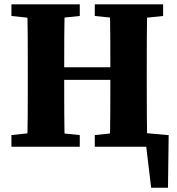

<svg xmlns="http://www.w3.org/2000/svg" viewBox="-20 -677 817 886"><path d="M601.3 0H713L648.4 -53.7L677.5 189.4H755.2L758.3 -53.3L601.3 -67.4V0ZM32.7 0H348.1V-53.7L202.2 -68.7H172.8L32.7 -53.7V0ZM105.3 0H279.2C276.2 -103 276.2 -207 276.2 -316.3V-347C276.2 -452 276.2 -556 279.2 -657H105.3C108.3 -554 108.3 -450 108.3 -347V-310C108.3 -205 108.3 -101 105.3 0ZM192.2 -308.5H573.3V-366.7H192.2V-308.5ZM417.4 0H732.7V-53.7L589 -68.7H561.1L417.4 -53.7V0ZM486.3 0H660.2C657.2 -103 657.2 -207 657.2 -310V-347C657.2 -452 657.2 -556 660.2 -657H486.3C489.3 -554 489.3 -450 489.3 -347V-316.3C489.3 -205 489.3 -101 486.3 0ZM32.7 -603.3 172.8 -588.3H202.2L348.1 -603.3V-657H32.7V-603.3ZM417.4 -603.3 561.1 -588.3H589L732.7 -603.3V-657H417.4V-603.3Z"/></svg>

Font: Source Serif Variable
Style: Regular
Weight: 389
Designer: Frank Grießhammer
Foundry: Adobe Systems Incorporated
Version: Version 3.001;hotconv 1.0.111;makeotfexe 2.5.65597